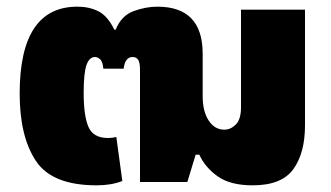

<svg xmlns="http://www.w3.org/2000/svg" viewBox="-20 -546 992 576"><path d="M270 10Q314 10 347 -3L329 -135Q317 -132 304 -132Q260 -132 245.5 -165Q231 -198 231 -267Q231 -327 239.5 -351Q248 -375 265 -375Q272 -375 280 -368.5Q288 -362 290 -340H351Q355 -375 378 -375Q388 -375 394 -367.5Q400 -360 400 -335V0H542L567 -82H578Q595 -44 633 -17Q671 10 738 10Q825 10 860 -38.5Q895 -87 895 -170V-517H703V-224Q703 -188 687.5 -172.5Q672 -157 653 -157Q624 -157 606 -184.5Q588 -212 588 -257V-385Q588 -526 452 -526Q417 -526 380.5 -512.5Q344 -499 327 -457H323Q303 -498 275.5 -512Q248 -526 212 -526Q39 -526 39 -265Q39 -137 87.5 -63.5Q136 10 270 10Z"/></svg>

Font: Noto Sans Thai UI Black
Style: Regular
Weight: 900
Designer: Monotype Design Team
Foundry: Monotype Imaging Inc.
Version: Version 1.901